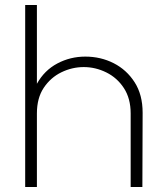

<svg xmlns="http://www.w3.org/2000/svg" viewBox="-20 -750 673 770"><path d="M81 0V-730H128V-414Q158 -468 210 -495.5Q262 -523 322 -523Q384 -523 436 -496.5Q488 -470 520 -420Q552 -370 552 -298L551 0H504V-295Q504 -355 477 -396.5Q450 -438 406.5 -459.5Q363 -481 316 -481Q269 -481 226 -460Q183 -439 155.5 -398Q128 -357 128 -295V0Z"/></svg>

Font: MuseoModerno Thin ExtraLight
Style: Regular
Weight: 250
Version: Version 1.002